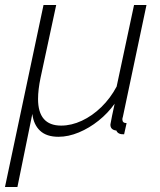

<svg xmlns="http://www.w3.org/2000/svg" viewBox="-53 -540 642 772"><path d="M-33 212 122 -520H173L110 -227Q100 -179 100 -142Q100 -35 193 -35Q234 -35 276 -54.5Q318 -74 354.5 -109.5Q391 -145 416 -192L486 -520H536L441 -70Q439 -65 439 -60Q439 -45 456 -45L446 0Q421 1 415 -15Q390 -18 391 -40Q396 -69 408 -123Q381 -85 343.5 -55Q306 -25 264 -7.5Q222 10 182 10Q134 10 108 -14.5Q82 -39 77 -82L17 212Z"/></svg>

Font: Raleway Light
Style: Italic
Weight: 300
Italic angle: -12°
Designer: Matt McInerney, Pablo Impallari, Rodrigo Fuenzalida
Foundry: Matt McInerney, Pablo Impallari, Rodrigo Fuenzalida
Version: Version 4.026